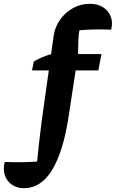

<svg xmlns="http://www.w3.org/2000/svg" viewBox="-149 -783 608 1009"><path d="M-23 206Q-60 206 -86.5 187.5Q-113 169 -123.5 138Q-134 107 -124 68Q-79 70 -37.5 69.5Q4 69 46 66Q51 17 54.5 -16.5Q58 -50 62 -80Q66 -110 70 -146L133 -595Q140 -642 167 -680Q194 -718 235 -740.5Q276 -763 323 -763Q364 -763 392.5 -745Q421 -727 433 -696Q445 -665 435 -627Q349 -631 269 -624Q266 -614 265 -602Q264 -590 263 -575.5Q262 -561 262 -541Q262 -521 261 -494L210 -161Q182 17 124 111.5Q66 206 -23 206ZM19 -413 29 -460Q51 -473 74.5 -483Q98 -493 124 -499H384L368 -413Z"/></svg>

Font: Piazzolla Thin Black
Style: Italic
Weight: 900
Italic angle: -11.3°
Version: Version 2.005